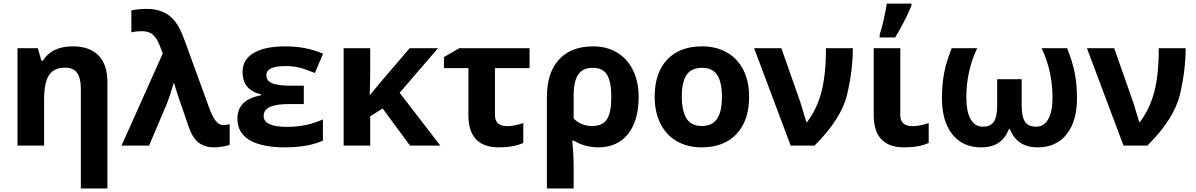

<svg xmlns="http://www.w3.org/2000/svg" viewBox="-20 -816 6704 1076"><path d="M388.2 -556.2Q483.4 -556.2 532.7 -504.6Q582 -453.1 582 -356V240.2H433.1V-318.8Q433.1 -377.9 412.1 -407.5Q391.1 -437 345.2 -437Q282.7 -437 254.9 -395.3Q227.1 -353.5 227.1 -256.8V0H78.1V-545.9H191.9L211.9 -476.1H220.2Q270.5 -556.2 388.2 -556.2Z M716.3 -634.8V-757.8Q754.9 -766.1 804.2 -766.1Q853.5 -766.1 893.3 -749Q933.1 -731.9 961.2 -696Q989.3 -660.2 1014.2 -590.8L1151.4 -213.9Q1186.5 -115.2 1228 -115.2Q1249.5 -115.2 1267.1 -120.1V-4.9Q1255.9 1 1228 5.4Q1200.2 9.8 1181.2 9.8Q1127.4 9.8 1093.3 -16.6Q1059.1 -43 1039.1 -101.1Q967.3 -305.2 956.1 -349.1H953.1Q930.7 -273.9 916 -236.8L815.4 0H661.1L892.1 -516.1L875 -561Q857.4 -605 835 -623Q812.5 -641.1 777.3 -641.1Q742.2 -641.1 716.3 -634.8Z M1581.5 -445.8Q1472.7 -445.8 1472.7 -395Q1472.7 -362.8 1505.1 -349.4Q1537.6 -335.9 1607.4 -335.9H1682.6V-232.9H1600.6Q1529.3 -232.9 1493.4 -217Q1457.5 -201.2 1457.5 -166Q1457.5 -105 1588.4 -105Q1698.2 -105 1789.6 -147V-27.8Q1705.6 9.8 1576.7 9.8Q1447.8 9.8 1379.2 -30.5Q1310.5 -70.8 1310.5 -150.9Q1310.5 -203.1 1341.8 -235.8Q1373 -268.6 1443.4 -282.2V-287.1Q1339.4 -311 1339.4 -413.1Q1339.4 -481.9 1401.4 -519Q1463.4 -556.2 1579.6 -556.2Q1695.8 -556.2 1790.5 -515.1L1744.6 -407.2Q1686.5 -430.7 1652.8 -438.2Q1619.1 -445.8 1581.5 -445.8Z M2054.7 0H1905.8V-545.9H2054.7V-402.8L2053.2 -324.2L2051.8 -284.2H2053.7L2122.6 -367.2L2275.9 -545.9H2434.6L2219.7 -295.9L2447.8 0H2277.8L2124.5 -208L2054.7 -164.1Z M2753.9 -170.9Q2753.9 -108.9 2823.7 -108.9Q2857.9 -108.9 2912.6 -126V-15.1Q2859.9 9.8 2775.9 9.8Q2605 9.8 2605 -170.9V-434.1H2467.8V-496.1L2553.7 -545.9H2947.8V-434.1H2753.9Z M3194.8 -280.8V-151.9Q3236.8 -109.9 3297.4 -109.9Q3357.9 -109.9 3381.8 -148.2Q3405.8 -186.5 3405.8 -272.5Q3405.8 -358.4 3381.8 -397.2Q3357.9 -436 3302.2 -436Q3246.6 -436 3220.7 -398.7Q3194.8 -361.3 3194.8 -280.8ZM3559.1 -272.9Q3559.1 -139.6 3499.3 -64.9Q3439.5 9.8 3333 9.8Q3257.8 9.8 3195.8 -27.8H3187Q3194.8 56.2 3194.8 103V240.2H3044.9V-273.9Q3044.9 -408.2 3112.5 -482.2Q3180.2 -556.2 3304.7 -556.2Q3380.4 -556.2 3438 -521.7Q3495.6 -487.3 3527.3 -422.9Q3559.1 -358.4 3559.1 -272.9Z M4178.2 -273.9Q4178.2 -140.6 4107.9 -65.4Q4037.6 9.8 3912.1 9.8Q3833.5 9.8 3773.4 -24.4Q3713.4 -58.6 3681.2 -123.5Q3648.9 -188 3648.9 -273.9Q3648.9 -407.7 3718.8 -481.9Q3788.6 -556.2 3915 -556.2Q3993.7 -556.2 4053.7 -522Q4113.8 -487.8 4146 -423.8Q4178.2 -359.9 4178.2 -273.9ZM3800.8 -274.4Q3801.3 -193.4 3827.6 -151.4Q3854 -109.9 3913.6 -109.9Q3973.1 -110.4 3999.5 -151.4Q4025.9 -192.4 4025.9 -273.4Q4025.9 -354.5 3999.5 -395.5Q3973.1 -436 3913.6 -436Q3854 -435.5 3827.1 -395.5Q3800.8 -355.5 3800.8 -274.4Z M4608.9 -545.9H4759.3Q4759.3 -420.9 4727.1 -285.4Q4694.8 -149.9 4544.9 0H4411.1L4206.1 -545.9H4358.9L4465.3 -243.2L4499 -131.8H4502.9Q4559.1 -206.5 4584 -303.2Q4608.9 -399.9 4608.9 -545.9Z M5025.4 -170.9Q5024.9 -108.9 5095.2 -108.9Q5129.4 -108.9 5184.6 -126V-15.1Q5131.3 9.8 5047.4 9.8Q4876.5 9.8 4876.5 -170.9V-545.9H5025.4ZM5087.9 -795.9V-784.2Q5049.8 -693.4 4996.6 -606H4909.7V-621.1Q4918.5 -647.5 4931.2 -701.2Q4943.8 -754.9 4949.7 -795.9Z M5795.4 9.8Q5679.7 9.8 5639.6 -92.8H5634.8Q5612.3 -39.1 5574.5 -14.6Q5536.6 9.8 5478.5 9.8Q5374 9.8 5316.4 -64Q5258.8 -137.7 5258.8 -265.1Q5258.8 -340.3 5270.5 -403.8Q5282.2 -467.3 5313.5 -545.9H5456.5Q5395.5 -418 5395.5 -270Q5395.5 -189.9 5419.7 -147.9Q5443.8 -106 5487.8 -106Q5531.7 -106 5550 -134.3Q5568.4 -162.6 5568.4 -228V-372.1H5705.6V-228Q5705.6 -162.1 5724.1 -134Q5742.7 -106 5786.1 -106Q5829.6 -106 5854 -147.2Q5878.4 -188.5 5878.4 -268.1Q5878.4 -418 5817.4 -545.9H5960.4Q5991.7 -466.8 6003.7 -403.8Q6015.6 -340.8 6015.6 -265.1Q6015.6 -136.7 5957.5 -63.5Q5899.4 9.8 5795.4 9.8Z M6474.1 -545.9H6624.5Q6624.5 -420.9 6592.3 -285.4Q6560.1 -149.9 6410.2 0H6276.4L6071.3 -545.9H6224.1L6330.6 -243.2L6364.3 -131.8H6368.2Q6424.3 -206.5 6449.2 -303.2Q6474.1 -399.9 6474.1 -545.9Z"/></svg>

Font: OpenSans-Bold
Style: Bold
Weight: 700
Foundry: Ascender Corporation
Version: Version 1.10